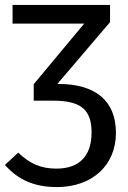

<svg xmlns="http://www.w3.org/2000/svg" viewBox="-20 -547 521 780"><path d="M213 -206 427 -457V-527H31V-451H322L117 -205V-138H196C308 -138 352 -102 352 -9C352 87 302 138 209 138C146 138 101 118 54 73L0 123C53 183 119 213 211 213C355 213 451 124 451 -7C451 -138 368 -206 216 -206Z"/></svg>

Font: Fira Sans
Style: Regular
Weight: 400
Designer: Carrois Corporate & Edenspiekermann AG
Foundry: Carrois Corporate GbR & Edenspiekermann AG
Version: Version 4.203